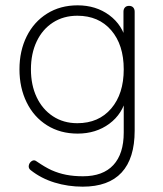

<svg xmlns="http://www.w3.org/2000/svg" viewBox="-20 -512 610 720"><path d="M95 126Q86 119 88 108.5Q90 98 99 92Q108 86 117 93Q149 115 173 126Q200 138 228.5 143.5Q257 149 291 149Q366 149 405 107Q444 65 444 -15V-148H454Q440 -85 390 -48Q340 -11 271 -11Q206 -11 156.5 -42Q107 -73 80 -128Q53 -183 53 -252Q53 -321 80 -375.5Q107 -430 156.5 -461Q206 -492 271 -492Q340 -492 390 -455Q440 -418 454 -355H443V-468Q443 -478 448.5 -484Q454 -490 464 -490Q474 -490 479.5 -484Q485 -478 485 -468V-22Q485 82 436 135Q387 188 290 188Q235 188 184.5 172.5Q134 157 95 126ZM444 -252Q444 -344 397 -398.5Q350 -453 270 -453Q218 -453 178.5 -427.5Q139 -402 117.5 -356.5Q96 -311 96 -252Q96 -193 117.5 -147.5Q139 -102 178.5 -76Q218 -50 270 -50Q350 -50 397 -105Q444 -160 444 -252Z"/></svg>

Font: SN Pro Thin
Style: Regular
Weight: 200
Designer: Tobias Whetton
Foundry: Supernotes
Version: Version 1.003;Glyphs 3.3 (3324)